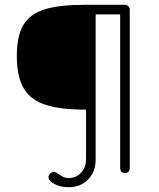

<svg xmlns="http://www.w3.org/2000/svg" viewBox="-20 -720 660 799"><path d="M520 -680V-23Q520 -12 515 -6Q510 0 500 0Q490 0 485 -6Q480 -12 480 -23V-660H378V-55Q378 -6 347 26.5Q316 59 265 59Q232 59 207 46Q182 33 182 17Q182 9 188.5 2.5Q195 -4 204 -4Q213 -4 228 7Q246 21 265 21Q297 21 317.5 -1.5Q338 -24 338 -56V-264H313Q215 -266 158 -288Q101 -310 75.5 -358Q50 -406 50 -487Q50 -571 77.5 -616.5Q105 -662 165.5 -681Q226 -700 334 -700H500Q508 -700 514 -694Q520 -688 520 -680Z"/></svg>

Font: Quicksand Light
Style: Regular
Weight: 300
Designer: Andrew Paglinawan
Foundry: Andrew Paglinawan
Version: Version 3.000